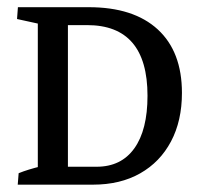

<svg xmlns="http://www.w3.org/2000/svg" viewBox="-20 -503 547 523"><path d="M125 0V-48.8H243.2Q310.1 -48.8 345.9 -98.9Q381.8 -148.9 381.8 -242.2Q381.8 -434.6 217.3 -434.6H125V-483.4H221.7Q343.8 -483.4 409.7 -422.9Q475.6 -362.3 475.6 -250Q475.6 -173.8 445.8 -117.7Q416 -61.5 361.8 -30.8Q307.6 0 233.4 0ZM83 -7.3V-476.6H165V-7.3ZM28.3 0 30.8 -31.2Q56.2 -41.5 92.8 -50.3L83 -13.7V-82H165V-13.7L156.7 -46.4L221.7 -32.2L219.2 0ZM219.7 -483.4 217.3 -452.1Q191.9 -441.9 155.3 -433.1L165 -469.7V-401.4H83V-469.7L91.3 -437L26.4 -451.2L28.8 -483.4Z"/></svg>

Font: Markazi Text
Style: Regular
Weight: 400
Designer: Borna Izadpanah (Arabic designer), Fiona Ross (Arabic design director) and Florian Runge (Latin designer)
Foundry: Borna Izadpanah and Florian Runge
Version: Version 1.000